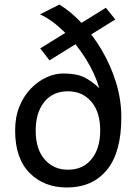

<svg xmlns="http://www.w3.org/2000/svg" viewBox="-20 -811 606 843"><path d="M155.8 -748 240.7 -791Q291.5 -760.3 339.8 -708.5Q388.2 -656.7 427.2 -590.3Q466.3 -523.9 489.5 -448.7Q512.7 -373.5 512.7 -295.9Q512.7 -141.6 449.2 -64.7Q385.7 12.2 273.4 12.2Q173.3 12.2 109.9 -51.8Q46.4 -115.7 46.4 -237.8Q46.4 -297.4 65.4 -343.8Q84.5 -390.1 115.7 -422.4Q147 -454.6 184.1 -471.4Q221.2 -488.3 256.8 -488.3Q315.9 -488.3 349.1 -471.9Q382.3 -455.6 416 -423.8Q396.5 -489.7 355.5 -554.7Q314.5 -619.6 262.2 -671.1Q210 -722.7 155.8 -748ZM136.7 -237.8Q136.7 -156.2 176 -111.1Q215.3 -65.9 278.3 -65.9Q344.7 -65.9 382.3 -112.8Q419.9 -159.7 419.9 -237.8Q419.9 -319.8 380.6 -365Q341.3 -410.2 278.3 -410.2Q211.9 -410.2 174.3 -363.3Q136.7 -316.4 136.7 -237.8ZM486.3 -725.6 197.3 -545.9 156.7 -598.6 444.8 -776.9Z"/></svg>

Font: Kanchenjunga
Style: Regular
Weight: 400
Designer: Becca Hirsbrunner Spalinger
Foundry: SIL International
Version: Version 2.001